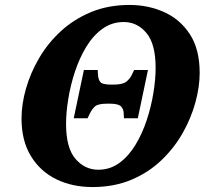

<svg xmlns="http://www.w3.org/2000/svg" viewBox="-20 -745 852 776"><path d="M354 11Q272 11 207.5 -20.5Q143 -52 105 -114Q67 -176 67 -266Q67 -324 85 -387Q103 -450 138 -510Q173 -570 225.5 -618.5Q278 -667 347.5 -696Q417 -725 504 -725Q579 -725 643.5 -696Q708 -667 747.5 -606.5Q787 -546 787 -450Q787 -395 770 -332Q753 -269 719 -208.5Q685 -148 633 -98Q581 -48 511 -18.5Q441 11 354 11ZM377 -59Q425 -59 462.5 -86.5Q500 -114 527.5 -159.5Q555 -205 573 -259.5Q591 -314 600 -369.5Q609 -425 609 -471Q609 -567 572 -611.5Q535 -656 480 -656Q432 -656 394 -628.5Q356 -601 328.5 -555.5Q301 -510 283 -455.5Q265 -401 256 -345.5Q247 -290 247 -244Q247 -147 285 -103Q323 -59 377 -59ZM278 -267 319 -462H375L376 -443Q377 -425 385 -414Q393 -403 430 -403H438Q475 -403 490 -414.5Q505 -426 513 -443L522 -462H578L537 -267H481L480 -286Q480 -303 469.5 -314.5Q459 -326 424 -326H414Q376 -326 364 -315Q352 -304 343 -286L334 -267Z"/></svg>

Font: Noto Serif ExtraBold
Style: Italic
Weight: 800
Italic angle: -12°
Designer: Monotype Design Team
Foundry: Monotype Imaging Inc.
Version: Version 2.013